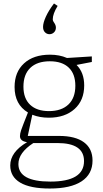

<svg xmlns="http://www.w3.org/2000/svg" viewBox="-20 -848 592 1106"><path d="M320 -65Q414 -65 463.5 -28.5Q513 8 513 77Q513 155 450 196.5Q387 238 267 238Q154 238 96.5 204Q39 170 39 105Q39 28 136 -29Q95 -35 95 -64Q95 -78 101.5 -97.5Q108 -117 141 -200Q64 -246 64 -347Q64 -433 118.5 -483Q173 -533 268 -533Q323 -533 366 -514L509 -523V-491L421 -474Q465 -430 465 -356Q465 -270 409.5 -220Q354 -170 261 -170Q209 -170 166 -187L140 -65ZM115 -349Q115 -281 153.5 -244.5Q192 -208 262 -208Q334 -208 374 -246Q414 -284 414 -354Q414 -422 376 -458.5Q338 -495 267 -495Q194 -495 154.5 -457Q115 -419 115 -349ZM464 80Q464 -24 311 -24H172Q86 32 86 97Q86 198 270 198Q464 198 464 80ZM312 -814Q284 -768 284 -737Q284 -731 286.5 -726Q289 -721 292 -717Q302 -703 302 -689Q302 -672 291 -661.5Q280 -651 265 -651Q250 -651 239 -662Q228 -673 228 -693Q228 -716 244 -751.5Q260 -787 291 -828Z"/></svg>

Font: Bitter Pro Light
Style: Regular
Weight: 300
Designer: Sol Matas, and Bitter project Authors
Foundry: Sol Matas
Version: Version 1.010